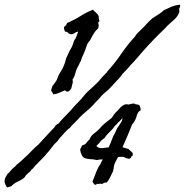

<svg xmlns="http://www.w3.org/2000/svg" viewBox="-60 -776 794 824"><path d="M216.8 -661.1Q225.6 -668.9 227.5 -676.8Q262.7 -692.4 286.1 -707.5Q309.6 -722.7 338.9 -734.4Q345.7 -726.6 352.5 -721.2Q359.4 -715.8 362.3 -709Q364.3 -705.1 363.8 -701.7Q363.3 -698.2 364.3 -695.3Q368.2 -685.5 365.7 -683.6Q363.3 -681.6 361.3 -679.7Q362.3 -674.8 363.3 -669.4Q364.3 -664.1 362.3 -658.2Q360.4 -652.3 356 -648.9Q351.6 -645.5 347.7 -639.6Q341.8 -631.8 336.4 -621.6Q331.1 -611.3 326.2 -602.5Q315.4 -591.8 311 -577.1Q306.6 -562.5 299.8 -546.9Q292 -532.2 286.1 -512.7Q283.2 -508.8 281.2 -503.9Q279.3 -499 276.4 -493.2Q267.6 -479.5 263.7 -462.9Q259.8 -446.3 251 -433.6Q253.9 -425.8 251 -416.5Q248 -407.2 246.1 -397.5Q237.3 -381.8 229.5 -382.8Q221.7 -383.8 218.8 -388.7Q207 -383.8 194.3 -377.9Q181.6 -372.1 168.9 -371.1Q167 -376 164.1 -379.9Q161.1 -383.8 159.2 -388.7Q161.1 -393.6 162.1 -397.5Q163.1 -401.4 165 -407.2Q169.9 -412.1 173.8 -418.5Q177.7 -424.8 182.6 -430.7Q190.4 -453.1 201.2 -469.7Q211.9 -486.3 219.7 -508.8Q221.7 -522.5 227.1 -532.7Q232.4 -543 237.3 -554.7Q241.2 -562.5 245.6 -569.8Q250 -577.1 252 -584Q254.9 -590.8 256.8 -597.7Q258.8 -604.5 263.7 -610.4Q267.6 -617.2 270 -625Q272.5 -632.8 275.4 -640.6Q265.6 -638.7 257.8 -632.8Q250 -627 240.2 -629.9Q235.4 -631.8 231 -636.2Q226.6 -640.6 218.8 -640.6Q216.8 -645.5 215.3 -650.9Q213.9 -656.2 215.8 -664.1ZM709 -740.2Q709 -730.5 710 -725.6Q704.1 -708 691.4 -695.3Q676.8 -681.6 666.5 -672.9Q656.2 -664.1 648.4 -654.3Q599.6 -608.4 554.7 -557.6Q541 -542 527.8 -526.4Q514.6 -510.7 500 -496.1Q489.3 -482.4 477.1 -470.7Q464.8 -459 455.1 -444.3L414.1 -400.4Q406.2 -391.6 396 -383.3Q385.7 -375 377 -366.2Q371.1 -359.4 365.2 -352.5Q359.4 -345.7 352.5 -339.8Q346.7 -333 340.8 -326.7Q335 -320.3 329.1 -314.5Q317.4 -303.7 305.7 -293.9Q293.9 -284.2 283.2 -273.4Q275.4 -264.6 266.6 -255.4Q257.8 -246.1 249 -238.3Q246.1 -235.4 240.2 -227.5Q229.5 -219.7 226.6 -216.3Q223.6 -212.9 220.7 -210Q211.9 -200.2 202.6 -190.4Q193.4 -180.7 185.5 -168.9Q172.9 -158.2 163.1 -144.5Q153.3 -130.9 141.6 -118.2Q130.9 -104.5 119.1 -93.3Q107.4 -82 96.7 -70.3Q91.8 -66.4 88.4 -61.5Q85 -56.6 81.1 -52.7Q73.2 -46.9 72.8 -44.9Q72.3 -43 70.3 -41Q66.4 -37.1 61.5 -33.2Q56.6 -29.3 51.8 -24.4Q48.8 -19.5 45.9 -15.6Q43 -11.7 38.1 -8.8L27.3 -2Q20.5 2 14.2 4.4Q7.8 6.8 2 11.7Q-2 13.7 -4.9 17.1Q-7.8 20.5 -11.7 23.4Q-22.5 26.4 -24.4 26.9Q-26.4 27.3 -28.3 28.3Q-32.2 26.4 -35.2 19.5Q-38.1 12.7 -40 7.8Q-41 -6.8 -36.6 -14.6Q-32.2 -22.5 -27.3 -30.3Q-22.5 -33.2 -20 -36.6Q-17.6 -40 -13.7 -43.9Q-8.8 -50.8 -1.5 -56.2Q5.9 -61.5 11.7 -69.3Q25.4 -80.1 34.7 -88.9Q43.9 -97.7 53.7 -106.4Q66.4 -118.2 78.1 -130.9Q89.8 -143.6 103.5 -154.3Q113.3 -164.1 121.6 -173.8Q129.9 -183.6 139.6 -193.4Q146.5 -201.2 154.3 -209.5Q162.1 -217.8 169.9 -225.6Q171.9 -227.5 174.3 -230.5Q176.8 -233.4 177.7 -236.3Q185.5 -244.1 191.4 -246.1Q204.1 -261.7 217.8 -275.4Q231.4 -289.1 245.1 -303.7Q257.8 -319.3 268.6 -330.1Q279.3 -340.8 289.1 -351.6Q297.9 -362.3 306.6 -372.6Q315.4 -382.8 326.2 -391.6Q339.8 -404.3 347.2 -411.1Q354.5 -418 362.3 -425.8Q369.1 -433.6 375.5 -441.4Q381.8 -449.2 389.6 -456.1Q391.6 -460 394.5 -461.4Q397.5 -462.9 399.4 -467.8Q434.6 -506.8 461.4 -546.4Q488.3 -585.9 519.5 -619.1Q523.4 -627 528.3 -631.8Q533.2 -636.7 538.1 -641.6Q555.7 -658.2 567.9 -671.9Q580.1 -685.5 593.8 -697.3Q606.4 -706.1 619.6 -713.9Q632.8 -721.7 643.6 -732.4Q659.2 -740.2 675.8 -747.1Q692.4 -753.9 710 -755.9Q713.9 -754.9 713.4 -750Q712.9 -745.1 709 -740.2ZM543.9 -302.7Q534.2 -298.8 528.3 -284.2Q525.4 -271.5 520 -260.7Q514.6 -250 506.8 -241.2Q487.3 -191.4 465.8 -144.5Q471.7 -142.6 478.5 -140.1Q485.4 -137.7 491.2 -136.7Q495.1 -131.8 503.4 -125.5Q511.7 -119.1 509.8 -111.3Q508.8 -106.4 505.9 -105.5Q502.9 -104.5 502 -98.6Q499 -97.7 496.6 -95.7Q494.1 -93.8 491.2 -94.7Q479.5 -97.7 477.5 -98.6Q475.6 -99.6 473.6 -101.6Q460 -104.5 446.3 -101.6Q442.4 -93.8 437.5 -85Q432.6 -76.2 429.7 -66.4Q427.7 -56.6 426.8 -48.3Q425.8 -40 420.9 -32.2Q416 -21.5 410.6 -11.2Q405.3 -1 397.5 7.8Q389.6 5.9 383.3 10.7Q377 15.6 369.1 11.7Q365.2 13.7 362.8 13.7Q360.4 13.7 357.4 12.7Q354.5 14.6 352.5 16.1Q350.6 17.6 346.7 16.6Q344.7 15.6 341.3 10.7Q337.9 5.9 336.9 3.9Q345.7 -20.5 354 -40.5Q362.3 -60.5 371.1 -72.3Q373 -78.1 376 -82.5Q378.9 -86.9 380.9 -91.8Q374 -91.8 367.7 -91.3Q361.3 -90.8 356.4 -88.9Q339.8 -92.8 331.1 -92.8Q322.3 -92.8 314.5 -94.7Q298.8 -96.7 293 -106.4Q284.2 -123 284.2 -136.7Q291 -144.5 291 -151.4Q304.7 -154.3 310.5 -162.6Q316.4 -170.9 324.2 -177.7Q330.1 -193.4 342.8 -202.6Q355.5 -211.9 366.2 -222.7Q377 -236.3 391.1 -247.6Q405.3 -258.8 418.9 -269.5Q423.8 -277.3 429.7 -285.2Q435.5 -293 442.4 -298.8Q448.2 -305.7 456.1 -314Q463.9 -322.3 472.7 -326.2Q476.6 -328.1 481.4 -328.6Q486.3 -329.1 490.2 -327.1Q497.1 -329.1 507.3 -331.1Q517.6 -333 522.5 -328.1Q534.2 -328.1 539.1 -323.2Q541 -318.4 542.5 -313.5Q543.9 -308.6 543.9 -302.7ZM463.9 -267.6Q459 -262.7 455.1 -257.8Q451.2 -252.9 445.3 -249Q441.4 -242.2 436 -238.3Q430.7 -234.4 426.8 -226.6Q419.9 -219.7 414.6 -213.9Q409.2 -208 404.3 -203.1Q399.4 -198.2 395.5 -193.4Q391.6 -188.5 387.7 -182.6Q377 -176.8 369.6 -167Q362.3 -157.2 353.5 -149.4Q364.3 -138.7 377.9 -140.1Q391.6 -141.6 406.2 -143.6Q414.1 -159.2 419.9 -176.3Q425.8 -193.4 434.6 -207Q438.5 -217.8 443.4 -226.1Q448.2 -234.4 454.1 -242.2Q459 -249 461.4 -253.9Q463.9 -258.8 465.8 -266.6Z"/></svg>

Font: Seaweed Script
Style: Regular
Weight: 400
Designer: Squid
Foundry: Font Diner, Inc DBA Neapolitan
Version: Version 1.000